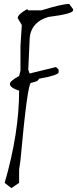

<svg xmlns="http://www.w3.org/2000/svg" viewBox="-20 -924 395 985"><path d="M335 -903.8 355 -877V-871.1Q355 -853 227.1 -836.9Q131.8 -807.1 131.8 -714.8L125 -566.9L131.8 -546.9L267.1 -580.1L280.8 -566.9V-553.2Q280.8 -538.1 179.2 -520Q179.2 -506.8 139.2 -499Q121.1 -499 85 -102.1L78.1 -54.2V14.2L38.1 41L3.9 14.2Q78.1 -241.2 78.1 -459Q30.8 -474.1 30.8 -493.2Q30.8 -508.8 78.1 -534.2L85 -561V-688L91.8 -795.9L70.8 -831.1Q70.8 -850.1 119.1 -877L125 -871.1H192.9Q297.9 -903.8 335 -903.8Z"/></svg>

Font: Loved by the King
Style: Regular
Weight: 400
Designer: Kimberly Geswein
Foundry: Kimberly Geswein
Version: Version 1.002 2006